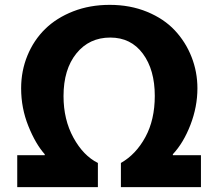

<svg xmlns="http://www.w3.org/2000/svg" viewBox="-20 -774 903 794"><path d="M51.3 0V-132.3H165V-136.2Q127 -178.7 97.2 -252.9Q67.4 -327.1 67.4 -408.7Q67.4 -481 93.5 -544.4Q119.6 -607.9 166.7 -654.1Q213.9 -700.2 282.7 -727.1Q351.6 -753.9 433.6 -753.9Q518.6 -753.9 588.4 -725.1Q658.2 -696.3 703.1 -648.2Q748 -600.1 772.2 -538.3Q796.4 -476.6 796.4 -408.7Q796.4 -332.5 767.6 -257.8Q738.8 -183.1 694.8 -136.2V-132.3H811V0H480V-100.1Q542.5 -135.7 581.3 -207.3Q620.1 -278.8 620.1 -377.4Q620.1 -485.4 570.8 -552Q521.5 -618.7 436 -618.7Q349.1 -618.7 295.9 -553Q242.7 -487.3 242.7 -376.5Q242.7 -279.3 283.7 -204.6Q324.7 -129.9 384.8 -100.1V0Z"/></svg>

Font: Now
Style: Bold
Weight: 700
Designer: Alfredo Marco Pradil
Foundry: Alfredo Marco Pradil
Version: Version 1.002;PS 001.002;hotconv 1.0.88;makeotf.lib2.5.64775